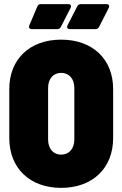

<svg xmlns="http://www.w3.org/2000/svg" viewBox="-20 -900 593 930"><path d="M133 -759H258C266 -759 271 -763 275 -770L322 -862C327 -873 322 -880 311 -880H178C170 -880 164 -877 161 -869L122 -777C118 -767 122 -759 133 -759ZM318 -759H442C450 -759 456 -762 460 -770L507 -862C512 -872 507 -880 496 -880H372C364 -880 358 -877 354 -869L307 -777C302 -767 307 -759 318 -759ZM276 10C428 10 528 -85 528 -231V-469C528 -614 428 -708 276 -708C125 -708 25 -614 25 -469V-231C25 -85 125 10 276 10ZM276 -151C238 -151 213 -180 213 -224V-474C213 -518 238 -547 276 -547C315 -547 340 -518 340 -474V-224C340 -180 315 -151 276 -151Z"/></svg>

Font: Barlow Semi Condensed Black
Style: Regular
Weight: 900
Width: 4
Designer: Jeremy Tribby
Foundry: Tribby Type
Version: Version 1.408;PS 001.408;hotconv 1.0.88;makeotf.lib2.5.64775